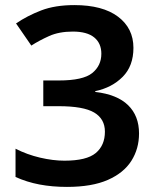

<svg xmlns="http://www.w3.org/2000/svg" viewBox="-20 -722 612 754"><path d="M504 -534Q504 -463 462 -420.5Q420 -378 354 -364V-361Q440 -351 483 -309Q526 -267 526 -198Q526 -138 496 -90.5Q466 -43 403.5 -15.5Q341 12 243 12Q185 12 135 2.5Q85 -7 41 -27V-138Q86 -115 137 -103Q188 -91 233 -91Q320 -91 356 -121Q392 -151 392 -205Q392 -255 350 -280Q308 -305 210 -305H150V-406H211Q306 -406 342 -435Q378 -464 378 -511Q378 -552 350 -575Q322 -598 266 -598Q212 -598 173 -580.5Q134 -563 103 -543L43 -630Q87 -660 141.5 -681Q196 -702 272 -702Q383 -702 443.5 -656.5Q504 -611 504 -534Z"/></svg>

Font: Noto Sans Kannada SemiBold
Style: Regular
Weight: 600
Designer: Jelle Bosma - Monotype Design Team
Foundry: Monotype Imaging Inc.
Version: Version 2.005; ttfautohint (v1.8.4.7-5d5b)